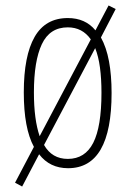

<svg xmlns="http://www.w3.org/2000/svg" viewBox="-20 -605 479 702"><path d="M388 -265Q388 10 229 10Q162 10 123 -41L61 77L35 63L104 -68Q67 -136 67 -267Q67 -401 106.5 -470Q146 -539 228 -539Q292 -539 329 -494L377 -585L403 -572L349 -468Q369 -432 378.5 -381Q388 -330 388 -265ZM104 -267Q104 -168 125 -107L312 -461Q281 -505 228 -505Q162 -505 133 -443.5Q104 -382 104 -267ZM351 -266Q351 -317 345.5 -358Q340 -399 328 -429L141 -75Q170 -24 228 -24Q291 -24 321 -83Q351 -142 351 -266Z"/></svg>

Font: Noto Sans Gujarati UI ExtraCondensed ExtraLight
Style: Regular
Weight: 200
Width: 2
Designer: Jelle Bosma - Monotype Design Team, Universal Thirst
Foundry: Monotype Imaging Inc.
Version: Version 2.106; ttfautohint (v1.8.4.7-5d5b)